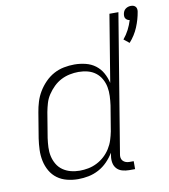

<svg xmlns="http://www.w3.org/2000/svg" viewBox="-85 -826 799 906"><g transform="rotate(-10 315.0 -373.0)"><path d="M567 -583 541 -604Q557 -623 568 -644.5Q579 -666 586 -689Q580 -690 575.5 -692.5Q571 -695 567.5 -699.5Q564 -704 563.5 -710Q563 -716 564 -722Q565 -728 568 -734.5Q571 -741 577 -745.5Q583 -750 589.5 -752Q596 -754 603 -754Q610 -754 615.5 -752Q621 -750 625 -745.5Q629 -741 630 -734.5Q631 -728 630 -722Q624 -685 609 -649Q594 -613 567 -583ZM217 8Q190 8 164 1.5Q138 -5 117.5 -20Q97 -35 84 -57.5Q71 -80 65.5 -106Q60 -132 61 -159.5Q62 -187 66 -214L86 -335Q90 -360 97.5 -384.5Q105 -409 118.5 -431.5Q132 -454 151 -473.5Q170 -493 193 -505.5Q216 -518 241.5 -523Q267 -528 292 -528Q319 -528 345.5 -521.5Q372 -515 392.5 -499.5Q413 -484 425.5 -461.5Q438 -439 444 -413L497 -735H540L431 -74Q429 -65 430.5 -56.5Q432 -48 437.5 -42Q443 -36 451 -33Q459 -30 468 -30H489V8H461Q444 8 428 3.5Q412 -1 401.5 -12.5Q391 -24 388 -40.5Q385 -57 388 -74L390 -88Q377 -66 358 -46.5Q339 -27 315.5 -14.5Q292 -2 267 3Q242 8 217 8ZM231 -30Q251 -30 272 -34Q293 -38 313 -48Q333 -58 349.5 -73Q366 -88 378 -107Q390 -126 396.5 -146.5Q403 -167 407 -187L427 -308Q430 -330 431 -352.5Q432 -375 428 -396Q424 -417 413.5 -435.5Q403 -454 386.5 -466.5Q370 -479 349 -484.5Q328 -490 305 -490Q284 -490 262.5 -485.5Q241 -481 221.5 -471Q202 -461 185.5 -445Q169 -429 156.5 -410Q144 -391 138 -370.5Q132 -350 128 -329L108 -208Q105 -186 104 -164Q103 -142 107.5 -121.5Q112 -101 122.5 -83Q133 -65 150 -53Q167 -41 188 -35.5Q209 -30 231 -30Z"/></g></svg>

Font: Iosevka Extralight Extended
Style: Italic
Weight: 200
Width: 7
Italic angle: -9°
Monospace: yes
Designer: Belleve Invis
Foundry: Belleve Invis
Version: Version 32.5.0; ttfautohint (v1.8.4)